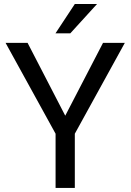

<svg xmlns="http://www.w3.org/2000/svg" viewBox="-20 -921 641 941"><path d="M115.2 -710.9 299.8 -354 484.9 -710.9H591.8L346.7 -265.6V0H252.4V-265.6L7.3 -710.9ZM252 -757.8 346.7 -901.4H455.6L324.7 -757.8Z"/></svg>

Font: Vazirmatn RD FD
Style: Regular
Weight: 400
Designer: Saber Rastikerdar
Foundry: Saber Rastikerdar
Version: Version 33.003